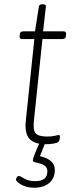

<svg xmlns="http://www.w3.org/2000/svg" viewBox="-20 -670 355 900"><path d="M194 6Q140 6 117.5 -20Q95 -46 101 -104L141 -487H84Q70 -487 72 -501L73 -509Q74 -523 89 -523H144L162 -638Q163 -650 178 -650H181Q197 -650 195 -638L182 -523H278Q291 -523 290 -509L289 -501Q288 -487 273 -487H179L139 -105Q134 -59 147.5 -44.5Q161 -30 201 -30Q223 -30 237 -33.5Q251 -37 256 -37Q261 -37 261 -30Q261 -23 259 -15.5Q257 -8 254 -5Q249 0 231.5 3Q214 6 194 6ZM139 210Q105 210 80 195.5Q55 181 55 172Q55 168 58.5 161.5Q62 155 68 155Q75 155 83.5 161Q92 167 107 173Q122 179 146 179Q202 179 202 133Q202 117 191.5 108.5Q181 100 167.5 96.5Q154 93 144 90.5Q134 88 134 81Q134 75 142.5 53Q151 31 165 0H192L167 62Q237 78 237 126Q237 165 211 187.5Q185 210 139 210Z"/></svg>

Font: Asap Semi Condensed Semi Condensed Thin
Style: Italic
Weight: 100
Width: 4
Italic angle: -6°
Designer: Pablo Cosgaya
Foundry: Omnibus-Type
Version: Version 3.001; ttfautohint (v1.8.4.7-5d5b)